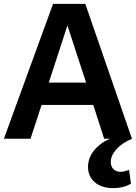

<svg xmlns="http://www.w3.org/2000/svg" viewBox="-20 -714 699 988"><path d="M0 0 253 -694H419L659 0Q609 21 579.5 53.5Q550 86 550 120Q550 142 563.5 156Q577 170 599 170Q621 170 644 160L654 231Q616 254 563 254Q503 254 468 224Q433 194 433 145Q433 100 462.5 62Q492 24 545 0H516L460 -174H194L137 0ZM231 -289H423L327 -583Z"/></svg>

Font: Cantarell
Style: Bold
Weight: 700
Designer: Dave Crossland, Nikolaus Waxweiler, Florian Fecher, Jacques Le Bailly, Eben Sorkin, Alexei Vanyashin, Alexios Zavras, Em
Version: Version 0.303